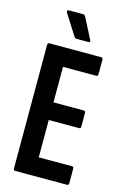

<svg xmlns="http://www.w3.org/2000/svg" viewBox="-127 -895 616 952"><g transform="rotate(15 181.0 -419.0)"><path d="M52.9 0Q43.4 0 43.4 -10.9V-644.1Q43.4 -655 52.4 -655H318.5Q327.4 -655 327.4 -644.1V-570.6Q327.4 -559.7 318.5 -559.7H147.8V-377.6H303.3Q312.3 -377.6 312.3 -366.7V-297.8Q312.3 -286.9 303.3 -286.9H147.8V-95.3H318.5Q327.4 -95.3 327.4 -84.4V-10.9Q327.4 0 318.5 0ZM179.3 -711.3Q168.6 -711.3 164.2 -719.2L97.4 -824.3Q94 -830.1 95.7 -834Q97.4 -837.8 102.2 -837.8H175.6Q181.4 -837.8 184 -835.6Q186.5 -833.5 188.9 -829.7L244 -722.6Q246.4 -717.8 245 -714.6Q243.7 -711.3 238.1 -711.3Z"/></g></svg>

Font: Sofia Sans Extra Condensed
Style: Regular
Weight: 400
Designer: Botio Nikoltchev, Ani Petrova
Foundry: lettersoup
Version: Version 4.101